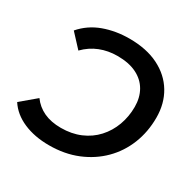

<svg xmlns="http://www.w3.org/2000/svg" viewBox="-159 -871 1044 1042"><g transform="rotate(30 363.5 -350.0)"><path d="M365 -710Q472 -710 548 -672Q624 -634 664.5 -566.5Q705 -499 705 -411Q705 -322 674.5 -245.5Q644 -169 587 -112Q530 -55 451 -22.5Q372 10 274 10Q184 10 114.5 -20Q45 -50 8 -107L102 -186Q131 -146 176 -125Q221 -104 283 -104Q350 -104 404 -127Q458 -150 496 -191.5Q534 -233 554 -287.5Q574 -342 574 -403Q574 -461 549 -504.5Q524 -548 475.5 -572Q427 -596 355 -596Q297 -596 246.5 -576Q196 -556 156 -515L80 -597Q131 -656 205 -683Q279 -710 365 -710Z"/></g></svg>

Font: Montserrat Thin SemiBold
Style: Italic
Weight: 600
Italic angle: -11.3°
Version: Version 9.000